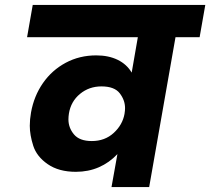

<svg xmlns="http://www.w3.org/2000/svg" viewBox="-20 -760 854 780"><path d="M814 -740 791 -609H693L586 0H433L457 -134Q424 -99 381.5 -80.5Q339 -62 288 -62Q219 -62 174 -93Q129 -124 115 -168Q101 -212 101 -249Q101 -275 106 -303Q118 -370 154.5 -422.5Q191 -475 247 -505Q303 -535 371 -535Q421 -535 458 -517Q495 -499 515 -465L540 -609H90L113 -740ZM353 -187Q406 -187 442 -220Q478 -253 486 -298V-299Q488 -310 488 -321Q488 -353 466.5 -381Q445 -409 392 -409Q342 -409 305 -378.5Q268 -348 260 -299Q258 -286 258 -275Q258 -241 280.5 -214Q303 -187 353 -187Z"/></svg>

Font: Fz Poppins
Style: Bold Italic
Weight: 700
Italic angle: -10°
Designer: Ninad Kale (Devanagari), Jonny Pinhorn (Latin)
Foundry: Indian Type Foundry
Version: Vit hóa bi Vntype.Com & FontZin.Com